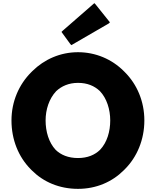

<svg xmlns="http://www.w3.org/2000/svg" viewBox="-20 -1179 992 1221"><path d="M270 -413C270 -482 292 -551 337 -599C371 -631 417 -652 476 -652C535 -652 580 -633 615 -600C659 -554 681 -483 681 -413C681 -343 661 -273 616 -226C583 -194 537 -174 476 -174C414 -174 367 -194 334 -226C290 -273 270 -343 270 -413ZM53 -413C53 -290 98 -181 175 -103L176 -102L183 -95C256 -22 357 22 476 22C592 22 693 -22 767 -96L774 -103C851 -180 898 -290 898 -413C898 -535 851 -643 774 -720L767 -727C692 -802 589 -847 476 -847C364 -847 262 -802 186 -727L185 -726L178 -719C101 -642 53 -534 53 -413ZM378 -983 371 -976 427 -899 434 -892 672 -1030 679 -1037 587 -1152 580 -1159Z"/></svg>

Font: Hussar Woodtype
Style: Blk
Weight: 900
Foundry: Cannot Into Space Fonts
Version: Version 1.07